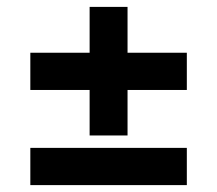

<svg xmlns="http://www.w3.org/2000/svg" viewBox="-20 -604 630 557"><path d="M240 -211V-343H68V-451H240V-584H350V-451H522V-343H350V-211ZM68 -67V-175H522V-67Z"/></svg>

Font: HostGroteskBold
Style: Bold
Weight: 700
Designer: Doukan Karapınar based on Poppins by Indian Type Foundry, Jonny Pinhorn
Foundry: Element Type
Version: Version 1.001; ttfautohint (v1.8.4.7-5d5b)